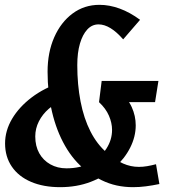

<svg xmlns="http://www.w3.org/2000/svg" viewBox="-20 -766 699 795"><path d="M231 -424 242 -350Q208 -338 182 -315.5Q156 -293 141 -263.5Q126 -234 126 -201Q126 -161 142.5 -131.5Q159 -102 188.5 -85.5Q218 -69 255 -69Q312 -69 354.5 -91.5Q397 -114 420.5 -150.5Q444 -187 444 -228Q444 -257 431 -287Q418 -317 390 -343L472 -389Q509 -359 525.5 -322.5Q542 -286 542 -247Q542 -200 519 -154.5Q496 -109 454.5 -72Q413 -35 355.5 -13Q298 9 229 9Q160 9 108.5 -13Q57 -35 29 -76Q1 -117 1 -172Q1 -225 30 -274Q59 -323 111 -362.5Q163 -402 231 -424ZM392 -746Q433 -746 475.5 -730.5Q518 -715 560 -684L490 -603Q436 -665 388 -665Q361 -665 341.5 -644Q322 -623 311 -585.5Q300 -548 300 -496Q300 -416 313.5 -346Q327 -276 354.5 -222Q382 -168 422 -134Q458 -103 489.5 -89Q521 -75 555 -75Q572 -75 589.5 -78Q607 -81 626 -86L640 -4Q611 2 584 5.5Q557 9 531 9Q496 9 463.5 2Q431 -5 399.5 -20.5Q368 -36 335 -61Q285 -100 249.5 -162Q214 -224 195.5 -302.5Q177 -381 177 -469Q177 -549 204.5 -611.5Q232 -674 280.5 -710Q329 -746 392 -746ZM401 -431H636L622 -343H390Z"/></svg>

Font: Rosario
Style: Italic
Weight: 400
Italic angle: -8.05°
Designer: Hector Gatti
Foundry: Omnibus Type
Version: Version 1.201